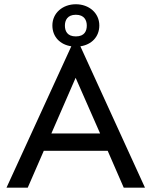

<svg xmlns="http://www.w3.org/2000/svg" viewBox="-20 -866 699 886"><path d="M329 -507 442 -250H217ZM649 0 350.9 -652.3C402.3 -659.9 438.3 -695.8 438.3 -748.6C438.3 -806.3 390.4 -846.4 330 -846.4C269.6 -846.4 221.7 -806.3 221.7 -748.6C221.7 -695.8 257.7 -659.9 309.1 -652.4L10 0H108L182 -170H477L551 0ZM330 -797.9C369.3 -797.9 380.5 -771.9 380.5 -748C380.5 -723.5 370.4 -698 330 -698C289.6 -698 279.5 -723.5 279.5 -748C279.5 -771.9 290.7 -797.9 330 -797.9Z"/></svg>

Font: Glacial Indifference
Style: Medium
Weight: 500
Version: Version 1.001